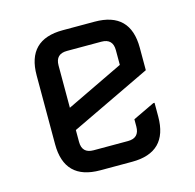

<svg xmlns="http://www.w3.org/2000/svg" viewBox="-85 -624 721 711"><g transform="rotate(-15 276.0 -268.5)"><path d="M336.9 0Q336.9 0 214.8 0Q78.1 0 78.1 -136.7V-400.4Q78.1 -537.1 214.8 -537.1H336.9Q473.6 -537.1 473.6 -400.4V-314.5L166 -167.5V-122.1Q166 -78.1 210 -78.1H341.8Q385.7 -78.1 385.7 -122.1V-149.9L468.8 -189.5H473.6V-136.7Q473.6 0 336.9 0ZM166 -252.9 385.7 -358.4V-415Q385.7 -459 341.8 -459H210Q166 -459 166 -415Z"/></g></svg>

Font: Nova Square
Style: Book
Weight: 400
Designer: Wojciech Kalinowski "wmk69" (wmk69@o2.pl)
Foundry: Wojciech Kalinowski "wmk69" (wmk69@o2.pl)
Version: Version 3.1.0; 2021-05-23